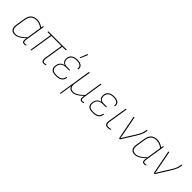

<svg xmlns="http://www.w3.org/2000/svg" viewBox="261 -2045 3580 3580"><g transform="rotate(45 2051.5 -255.0)"><path d="M168 11Q103 11 76 -29.5Q49 -70 62 -152L90 -326Q103 -409 148.5 -449.5Q194 -490 268 -490Q312 -490 350.5 -475.5Q389 -461 431 -430L427 -409Q384 -441 347 -455Q310 -469 267 -469Q203 -469 162.5 -433.5Q122 -398 111 -325L83 -152Q72 -79 93.5 -44Q115 -9 172 -9Q217 -9 267 -38.5Q317 -68 379 -128L375 -104Q336 -65 301 -39.5Q266 -14 233 -1.5Q200 11 168 11ZM418 11Q385 11 373.5 -10.5Q362 -32 369 -84L373 -108L374 -116L422 -419L423 -426L431 -474Q433 -479 437 -479H449Q453 -479 452 -474L390 -86Q384 -42 390.5 -25.5Q397 -9 421 -9Q433 -9 442.5 -10Q452 -11 461 -15Q466 -17 465 -12L462 1Q461 6 455 7Q449 8 439.5 9.5Q430 11 418 11Z M933 11Q911 11 896.5 1Q882 -9 877 -32Q872 -55 878 -93L936 -458H671L599 -4Q598 0 594 0H582Q578 0 579 -4L650 -458H571Q567 -458 568 -464L569 -473Q570 -479 575 -479H1048Q1054 -479 1053 -474L1050 -462Q1049 -458 1046 -458H957L899 -92Q892 -47 901.5 -28Q911 -9 937 -9Q949 -9 960 -10.5Q971 -12 981 -15Q983 -16 984 -15.5Q985 -15 985 -12L983 1Q982 5 978 6Q970 7 958.5 9Q947 11 933 11Z M1255 11Q1181 11 1146.5 -16Q1112 -43 1113 -98Q1113 -156 1143 -197Q1173 -238 1230 -248V-250Q1198 -260 1180 -285.5Q1162 -311 1163 -349Q1163 -419 1208.5 -454.5Q1254 -490 1331 -490Q1397 -490 1436.5 -462Q1476 -434 1467 -372Q1467 -369 1463 -369H1449Q1446 -369 1447 -372Q1455 -423 1421.5 -446.5Q1388 -470 1330 -470Q1259 -470 1221 -438.5Q1183 -407 1183 -347Q1183 -304 1209 -280.5Q1235 -257 1282 -257H1363Q1366 -257 1366 -253L1364 -241Q1364 -237 1360 -237H1279Q1208 -237 1170.5 -200.5Q1133 -164 1133 -101Q1133 -54 1162 -31.5Q1191 -9 1257 -9Q1328 -9 1364.5 -34Q1401 -59 1410 -116Q1410 -119 1414 -119H1428Q1432 -119 1430 -116Q1421 -51 1380 -20Q1339 11 1255 11ZM1332 -546Q1330 -546 1329.5 -547.5Q1329 -549 1330 -552L1384 -692Q1385 -694 1386.5 -694.5Q1388 -695 1390 -695H1402Q1404 -695 1405 -693.5Q1406 -692 1405 -690L1348 -549Q1347 -546 1341 -546Z M1539 185Q1535 185 1537 181L1640 -474Q1642 -479 1645 -479H1657Q1663 -479 1662 -474L1609 -147Q1598 -78 1620 -43.5Q1642 -9 1694 -9Q1744 -9 1794 -41Q1844 -73 1895 -124L1949 -474Q1951 -479 1955 -479H1966Q1972 -479 1970 -474L1910 -86Q1903 -45 1909 -27Q1915 -9 1940 -9Q1949 -9 1958.5 -10.5Q1968 -12 1979 -15Q1984 -17 1983 -11L1981 1Q1980 4 1978.5 5Q1977 6 1973 7Q1967 8 1958 9.5Q1949 11 1938 11Q1906 11 1892.5 -12Q1879 -35 1891 -97H1890Q1836 -42 1787 -15.5Q1738 11 1690 11Q1652 11 1627 -6Q1602 -23 1594 -59L1557 181Q1556 185 1553 185Z M2225 11Q2151 11 2116.5 -16Q2082 -43 2083 -98Q2083 -156 2113 -197Q2143 -238 2200 -248V-250Q2168 -260 2150 -285.5Q2132 -311 2133 -349Q2133 -419 2178.5 -454.5Q2224 -490 2301 -490Q2367 -490 2406.5 -462Q2446 -434 2437 -372Q2437 -369 2433 -369H2419Q2416 -369 2417 -372Q2425 -423 2391.5 -446.5Q2358 -470 2300 -470Q2229 -470 2191 -438.5Q2153 -407 2153 -347Q2153 -304 2179 -280.5Q2205 -257 2252 -257H2333Q2336 -257 2336 -253L2334 -241Q2334 -237 2330 -237H2249Q2178 -237 2140.5 -200.5Q2103 -164 2103 -101Q2103 -54 2132 -31.5Q2161 -9 2227 -9Q2298 -9 2334.5 -34Q2371 -59 2380 -116Q2380 -119 2384 -119H2398Q2402 -119 2400 -116Q2391 -51 2350 -20Q2309 11 2225 11Z M2618 11Q2577 11 2559 -15Q2541 -41 2550 -99L2610 -474Q2611 -479 2615 -479H2626Q2632 -479 2631 -474L2571 -99Q2563 -49 2577 -29Q2591 -9 2623 -9Q2638 -9 2653 -11Q2668 -13 2688 -19Q2693 -20 2692 -14L2690 -4Q2689 1 2685 2Q2669 6 2652 8.5Q2635 11 2618 11Z M2917 0Q2914 0 2913 -3L2821 -475Q2820 -479 2826 -479H2839Q2843 -479 2843 -475L2909 -134Q2914 -106 2919.5 -78Q2925 -50 2929 -21H2930Q2949 -51 2966.5 -80Q2984 -109 3002 -139L3089 -277Q3111 -312 3125 -338Q3139 -364 3147.5 -389.5Q3156 -415 3161 -445L3166 -474Q3167 -479 3172 -479H3183Q3188 -479 3187 -474L3182 -445Q3178 -415 3169 -389.5Q3160 -364 3145.5 -336Q3131 -308 3108 -270L2942 -3Q2940 0 2936 0Z M3332 11Q3267 11 3240 -29.5Q3213 -70 3226 -152L3254 -326Q3267 -409 3312.5 -449.5Q3358 -490 3432 -490Q3476 -490 3514.5 -475.5Q3553 -461 3595 -430L3591 -409Q3548 -441 3511 -455Q3474 -469 3431 -469Q3367 -469 3326.5 -433.5Q3286 -398 3275 -325L3247 -152Q3236 -79 3257.5 -44Q3279 -9 3336 -9Q3381 -9 3431 -38.5Q3481 -68 3543 -128L3539 -104Q3500 -65 3465 -39.5Q3430 -14 3397 -1.5Q3364 11 3332 11ZM3582 11Q3549 11 3537.5 -10.5Q3526 -32 3533 -84L3537 -108L3538 -116L3586 -419L3587 -426L3595 -474Q3597 -479 3601 -479H3613Q3617 -479 3616 -474L3554 -86Q3548 -42 3554.5 -25.5Q3561 -9 3585 -9Q3597 -9 3606.5 -10Q3616 -11 3625 -15Q3630 -17 3629 -12L3626 1Q3625 6 3619 7Q3613 8 3603.5 9.5Q3594 11 3582 11Z M3833 0Q3830 0 3829 -3L3737 -475Q3736 -479 3742 -479H3755Q3759 -479 3759 -475L3825 -134Q3830 -106 3835.5 -78Q3841 -50 3845 -21H3846Q3865 -51 3882.5 -80Q3900 -109 3918 -139L4005 -277Q4027 -312 4041 -338Q4055 -364 4063.5 -389.5Q4072 -415 4077 -445L4082 -474Q4083 -479 4088 -479H4099Q4104 -479 4103 -474L4098 -445Q4094 -415 4085 -389.5Q4076 -364 4061.5 -336Q4047 -308 4024 -270L3858 -3Q3856 0 3852 0Z"/></g></svg>

Font: Sofia Sans Semi Condensed Thin
Style: Italic
Weight: 250
Italic angle: -9°
Version: Version 4.100